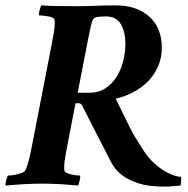

<svg xmlns="http://www.w3.org/2000/svg" viewBox="-31 -681 698 712"><path d="M257 -337H300Q335 -337 360.5 -354Q386 -371 402.5 -398Q419 -425 426.5 -457Q434 -489 434 -519Q434 -539 430 -557.5Q426 -576 418 -590Q410 -604 396.5 -612Q383 -620 363 -620Q346 -620 332.5 -618.5Q319 -617 314 -609Q309 -600 306 -584.5Q303 -569 298 -547ZM219 -143Q214 -117 210.5 -96.5Q207 -76 207 -61Q207 -52 208 -48Q209 -43 216 -40Q223 -37 232.5 -34.5Q242 -32 251.5 -31Q261 -30 265 -30Q267 -29 266.5 -23.5Q266 -18 264.5 -12Q263 -6 261.5 -0.5Q260 5 258 7Q245 6 228 4.5Q211 3 193 2Q175 1 157.5 0.5Q140 0 125 0Q110 0 92.5 0.5Q75 1 57 2Q39 3 22 4.5Q5 6 -9 7Q-11 6 -10.5 0.5Q-10 -5 -8.5 -11Q-7 -17 -5 -22.5Q-3 -28 -1 -30Q4 -30 13 -31Q22 -32 32 -34.5Q42 -37 50.5 -40Q59 -43 62 -48Q70 -63 76 -87Q82 -111 88 -143L160 -513Q165 -539 168.5 -559.5Q172 -580 172 -595Q172 -604 171 -608Q170 -613 163 -616Q156 -619 146.5 -620.5Q137 -622 128 -623Q119 -624 114 -624Q113 -626 113.5 -631Q114 -636 115.5 -642Q117 -648 119 -653.5Q121 -659 122 -661Q153 -659 189.5 -658.5Q226 -658 255 -658Q284 -658 320.5 -659.5Q357 -661 399 -661Q476 -661 522.5 -619.5Q569 -578 569 -504Q569 -467 555.5 -435.5Q542 -404 518.5 -380Q495 -356 464 -339.5Q433 -323 398 -315Q416 -278 428 -254Q440 -230 449.5 -210.5Q459 -191 470 -172.5Q481 -154 498 -128Q519 -95 541.5 -75Q564 -55 584 -44Q604 -33 619 -29Q634 -25 640 -25Q641 -23 641 -18Q641 -13 640.5 -8Q640 -3 639.5 1.5Q639 6 638 7Q628 8 622.5 8.5Q617 9 612 9.5Q607 10 599.5 10.5Q592 11 578 11Q520 11 483 -1Q446 -13 423.5 -30Q401 -47 389.5 -65.5Q378 -84 372 -97Q368 -106 354.5 -131.5Q341 -157 326 -186.5Q311 -216 297 -243.5Q283 -271 277 -283Q275 -287 273 -291Q271 -293 268.5 -295.5Q266 -298 263 -298H249Z"/></svg>

Font: Vermiglione
Style: Bold Italic
Weight: 700
Italic angle: -11°
Version: Version 1.000